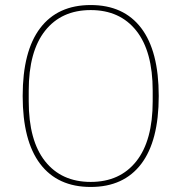

<svg xmlns="http://www.w3.org/2000/svg" viewBox="-20 -730 720 762"><path d="M540.5 -79.5Q471 12 340 12Q209 12 139.5 -79.5Q70 -171 70 -349Q70 -527 139.5 -618.5Q209 -710 340 -710Q471 -710 540.5 -618.5Q610 -527 610 -349Q610 -171 540.5 -79.5ZM586 -328V-370Q586 -526 521 -608Q456 -690 340 -690Q224 -690 159 -608Q94 -526 94 -370V-328Q94 -172 159 -90Q224 -8 340 -8Q456 -8 521 -90Q586 -172 586 -328Z"/></svg>

Font: IBM Plex Sans Thin
Style: Regular
Weight: 100
Designer: Mike Abbink, Paul van der Laan, Pieter van Rosmalen
Foundry: Bold Monday
Version: Version 3.0